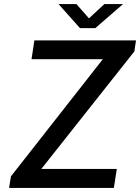

<svg xmlns="http://www.w3.org/2000/svg" viewBox="-20 -921 686 941"><path d="M24.5 0 33.5 -56.5 484 -631H134.5L148.5 -723H646.5L638.5 -669L182.5 -93H552.5L538 0ZM372 -783 267 -901H354.5L416 -831L491.5 -901H583L447 -783Z"/></svg>

Font: Public Sans Thin Medium
Style: Italic
Weight: 500
Italic angle: -8°
Version: Version 2.001